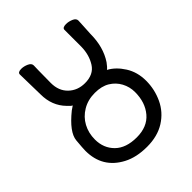

<svg xmlns="http://www.w3.org/2000/svg" viewBox="-209 -856 1004 1004"><g transform="rotate(-45 293.0 -354.0)"><path d="M291 -50Q369 -50 410.5 -99Q452 -148 452 -224Q452 -263 434 -296.5Q416 -330 383 -350Q350 -370 300 -370Q249 -370 209.5 -346.5Q170 -323 149 -284Q128 -245 128 -197Q128 -133 170 -91.5Q212 -50 291 -50ZM161 -6Q51 -64 51 -190Q51 -208 56 -263Q61 -318 150 -390Q165 -401 172 -405Q162 -410 148 -426Q94 -481 94 -565Q94 -593 91 -715Q91 -731 117 -731Q136 -731 156 -722Q176 -713 176 -697Q176 -676 175 -660L174 -569Q174 -511 210 -476.5Q246 -442 300 -442Q364 -442 392 -486.5Q420 -531 421 -590V-715Q421 -731 448 -731Q467 -731 487 -722.5Q507 -714 507 -698Q507 -685 505 -658Q503 -631 502 -604Q502 -508 457 -440Q442 -419 430 -410Q473 -387 504 -338Q535 -289 535 -225Q535 -161 508 -103.5Q481 -46 426.5 -11.5Q372 23 294 23Q216 23 161 -6Z"/></g></svg>

Font: LXGW WenKai Medium
Style: Regular
Weight: 500
Designer: LXGW / Fontworks Inc.
Foundry: LXGW / Fontworks Inc.
Version: Version 1.501; October 10, 2024